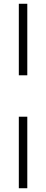

<svg xmlns="http://www.w3.org/2000/svg" viewBox="-20 -880 245 1020"><path d="M80 -860H125V-480H80ZM125 120H80V-260H125Z"/></svg>

Font: Kumar One Outline
Style: Regular
Weight: 400
Designer: Parimal Parmar
Foundry: Indian Type Foundry
Version: Version 1.000;PS 1.000;hotconv 1.0.88;makeotf.lib2.5.647800